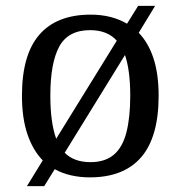

<svg xmlns="http://www.w3.org/2000/svg" viewBox="-20 -596 617 656"><path d="M126 -48Q92 -83 73.5 -138Q55 -193 55 -269Q55 -409 114.5 -477.5Q174 -546 290 -546Q361 -546 414 -515L452 -576H510L454 -484Q487 -450 504.5 -396.5Q522 -343 522 -269Q522 -128 462.5 -59Q403 10 287 10Q253 10 222.5 3Q192 -4 167 -18L131 40H72ZM289 -42Q339 -42 369 -67.5Q399 -93 412 -144Q425 -195 425 -269Q425 -312 420.5 -347Q416 -382 407 -408L201 -74Q217 -58 239 -50Q261 -42 289 -42ZM379 -457Q363 -475 340 -484Q317 -493 288 -493Q213 -493 182.5 -437Q152 -381 152 -269Q152 -223 157 -186.5Q162 -150 172 -122Z"/></svg>

Font: Noto Serif Ethiopic
Style: Regular
Weight: 400
Designer: Monotype Design Team
Foundry: Monotype Imaging Inc.
Version: Version 2.102